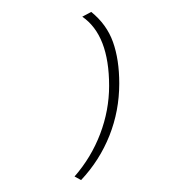

<svg xmlns="http://www.w3.org/2000/svg" viewBox="-20 -134 321 322"><path d="M105 162Q133 130 148 90.5Q163 51 163 10Q163 -75 118 -106L133 -114Q159 -93 169.5 -63.5Q180 -34 180 6Q180 52 163.5 93.5Q147 135 116 168Z"/></svg>

Font: Ysabeau SC Thin
Style: Regular
Weight: 200
Designer: Christian Thalmann (Catharsis Fonts)
Version: Version 0.003